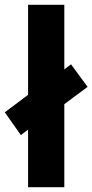

<svg xmlns="http://www.w3.org/2000/svg" viewBox="-42 -780 385 800"><path d="M75 0H226V-346L323 -418L254 -512L226 -491V-760H75V-385L-22 -312L45 -217L75 -240Z"/></svg>

Font: Noto Sans Malayalam Condensed ExtraBold
Style: Regular
Weight: 800
Width: 3
Designer: Jelle Bosma - Monotype Design Team
Foundry: Monotype Imaging Inc.
Version: Version 2.104